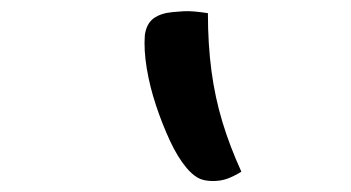

<svg xmlns="http://www.w3.org/2000/svg" viewBox="-20 -769 640 350"><path d="M359 -745Q359 -688 365.5 -639.5Q372 -591 385.5 -546.5Q399 -502 420 -456Q407 -448 395 -443.5Q383 -439 368 -439Q351 -439 340.5 -445Q330 -451 320 -463Q304 -482 290 -512Q276 -542 264.5 -576.5Q253 -611 247.5 -644.5Q242 -678 244 -705Q247 -726 260 -735.5Q273 -745 295 -747Q305 -748 314.5 -748.5Q324 -749 335 -748Q346 -747 359 -745Z"/></svg>

Font: Rec Mono Duotone
Style: Italic
Weight: 400
Italic angle: -10°
Monospace: yes
Version: Version 1.085; ttfautohint (v1.8.4.7-5d5b)